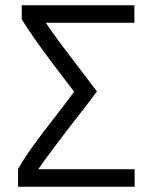

<svg xmlns="http://www.w3.org/2000/svg" viewBox="-20 -713 600 733"><path d="M49 0V-68Q73 -110 107 -157Q141 -204 181.5 -255.5Q222 -307 263 -363Q222 -416 184 -466.5Q146 -517 115 -561Q84 -605 63 -639V-693H493V-626H155Q172 -600 203 -558Q234 -516 272.5 -466Q311 -416 350 -364Q319 -322 289.5 -284.5Q260 -247 232.5 -211Q205 -175 178.5 -139.5Q152 -104 126 -67H494V0Z"/></svg>

Font: Ubuntu Sans Mono
Style: Regular
Weight: 400
Monospace: yes
Designer: Dalton Maag Ltd
Foundry: Dalton Maag Ltd
Version: Version 1.006